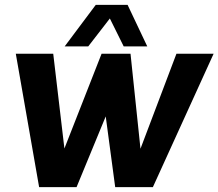

<svg xmlns="http://www.w3.org/2000/svg" viewBox="-20 -770 899 790"><path d="M343 -579H246L374 -750H505L586 -579H489L432 -694ZM859 -549 609 0H454L415 -291L295 0H141L45 -549H199L245 -159L398 -549H517L558 -158L706 -549Z"/></svg>

Font: Oakes Grotesk
Style: Bold Italic
Weight: 600
Italic angle: -8°
Designer: Samuel Oakes
Foundry: Samuel Oakes
Version: Version 1.000;PS 001.000;hotconv 1.0.88;makeotf.lib2.5.64775